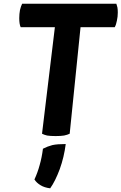

<svg xmlns="http://www.w3.org/2000/svg" viewBox="-20 -731 656 1037"><path d="M599.6 -584Q607.4 -597.7 611.3 -619.1Q616.2 -640.6 616.2 -663.1Q616.2 -678.7 614.3 -690.4Q611.3 -703.1 608.4 -710.9Q438.5 -710.9 99.6 -710.9Q92.8 -697.3 87.9 -676.8Q84 -655.3 84 -632.8Q84 -617.2 85.9 -604.5Q87.9 -591.8 91.8 -584Q153.3 -584 276.4 -584Q258.8 -440.4 207 -8.8Q217.8 -2.9 234.4 1Q252 3.9 280.3 3.9Q308.6 3.9 326.2 1Q344.7 -2.9 356.4 -8.8Q376 -200.2 415 -584Q460.9 -584 599.6 -584ZM335 46.9Q289.1 46.9 262.7 52.7Q236.3 59.6 211.9 72.3Q206.1 119.1 194.3 160.2Q183.6 200.2 166 238.3Q177.7 256.8 199.2 269.5Q219.7 282.2 251 286.1Q278.3 248 302.7 182.6Q326.2 117.2 335 46.9Z"/></svg>

Font: cl
Style: Bold Italic
Weight: 400
Designer: Mitja Miklavcic
Version: Version 7.504; 2011; Build 1022